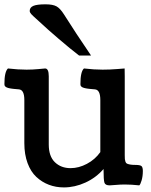

<svg xmlns="http://www.w3.org/2000/svg" viewBox="-21 -837 683 871"><path d="M392.1 -585H337.9Q299.3 -614.3 243.9 -661.9Q188.5 -709.5 171.4 -726.1Q161.1 -735.8 144 -751Q127 -766.1 120.4 -773.4Q113.8 -780.8 113.8 -787.6Q113.8 -803.2 130.1 -810.3Q146.5 -817.4 185.5 -817.4Q219.2 -817.4 235.8 -807.9Q252.4 -798.3 269 -772Q322.3 -687.5 392.1 -585ZM544.9 -491.2V-133.3Q544.9 -120.6 545.4 -115.2Q545.9 -109.9 548.1 -103.3Q550.3 -96.7 555.4 -94.5Q560.5 -92.3 569.3 -90.6Q578.1 -88.9 592.8 -88.9Q614.7 -88.9 620.8 -83.5Q627 -78.1 627 -61.5Q627 -37.1 621.3 -18.3Q615.7 0.5 610.8 3.9Q575.2 0 544.9 0Q524.9 0 503.2 2Q481.4 3.9 476.6 3.9Q457 3.9 452.9 -7.8Q448.7 -19.5 448.7 -70.3Q414.6 -30.8 366.5 -8.8Q318.4 13.2 268.6 13.2Q232.4 13.2 200.9 1.2Q169.4 -10.7 144 -34.2Q118.7 -57.6 104 -97.2Q89.4 -136.7 89.4 -187.5V-383.3Q89.4 -429.7 64.9 -431.6Q61 -432.1 54 -432.6Q46.9 -433.1 42.7 -433.6Q38.6 -434.1 32.7 -434.8Q26.9 -435.5 23.4 -436.3Q20 -437 15.4 -438.2Q10.7 -439.5 8.3 -440.9Q5.9 -442.4 3.4 -444.3Q1 -446.3 0 -449Q-1 -451.7 -1 -455.1Q-1 -511.7 15.1 -526.4Q61 -521 99.6 -521Q126.5 -521 154.5 -523.7Q182.6 -526.4 183.6 -526.4Q200.2 -526.4 200.2 -491.2V-181.6Q200.2 -127.9 228 -101.1Q255.9 -74.2 299.3 -74.2Q336.4 -74.2 373.3 -93.8Q410.2 -113.3 434.1 -147V-383.3Q434.1 -429.7 409.7 -431.6Q405.8 -432.1 398.7 -432.6Q391.6 -433.1 387.5 -433.6Q383.3 -434.1 377.4 -434.8Q371.6 -435.5 368.2 -436.3Q364.7 -437 360.1 -438.2Q355.5 -439.5 353 -440.9Q350.6 -442.4 348.1 -444.3Q345.7 -446.3 344.7 -449Q343.8 -451.7 343.8 -455.1Q343.8 -512.2 359.9 -526.4Q405.8 -521 444.3 -521Q476.6 -521 510 -523.7Q543.5 -526.4 544.4 -526.4Q544.9 -526.4 544.9 -491.2Z"/></svg>

Font: Coustard
Style: Regular
Weight: 400
Foundry: vernon adams
Version: Version 1.000